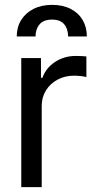

<svg xmlns="http://www.w3.org/2000/svg" viewBox="-20 -769 390 789"><path d="M67.4 -530.3H148.4V-449.2H154.3Q168.9 -490.2 206.5 -514.6Q244.1 -539.1 291 -539.1Q315.4 -539.1 335 -537.1V-452.1Q330.1 -454.1 314.5 -456.1Q298.8 -458 284.2 -458Q247.1 -458 216.8 -441.9Q186.5 -425.8 168.9 -397.5Q151.4 -369.1 151.4 -334V0H67.4ZM194.3 -749Q238.3 -749 270.5 -732.4Q302.7 -715.8 319.8 -686.5Q336.9 -657.2 336.9 -619.1H259.8Q259.8 -650.4 243.7 -669.4Q227.5 -688.5 194.3 -688.5Q159.2 -688.5 142.6 -668.9Q126 -649.4 126 -619.1H48.8Q48.8 -657.2 66.9 -686.5Q85 -715.8 117.7 -732.4Q150.4 -749 194.3 -749Z"/></svg>

Font: Pretendard JP Variable
Style: Regular
Weight: 400
Designer: Base glyphs from Inter by Rasmus Andersson; Hangul glyphs from Noto Sans CJK(Source Han Sans) by Jang Soo-young and Kang
Foundry: Kil Hyung-jin
Version: Version 1.307;Glyphs 3.2 (3192)